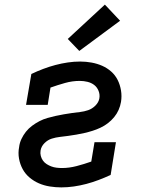

<svg xmlns="http://www.w3.org/2000/svg" viewBox="-20 -805 640 833"><path d="M246 8Q221 8 196 4Q171 0 149 -9.5Q127 -19 108.5 -34.5Q90 -50 78.5 -71Q67 -92 62.5 -117Q58 -142 63 -167Q65 -185 73 -202Q81 -219 92.5 -233.5Q104 -248 119.5 -259.5Q135 -271 151.5 -279.5Q168 -288 185.5 -293Q203 -298 221 -302Q239 -306 256.5 -309Q274 -312 291.5 -314.5Q309 -317 327 -319Q345 -321 362.5 -327Q380 -333 394 -347Q408 -361 411 -378Q414 -395 407.5 -411Q401 -427 388.5 -436.5Q376 -446 359.5 -450Q343 -454 326 -454Q294 -454 262 -445Q230 -436 199 -425L187 -350H93L116 -484Q141 -496 167.5 -506Q194 -516 220.5 -523Q247 -530 274 -534Q301 -538 328 -538Q353 -538 377.5 -533.5Q402 -529 423.5 -519.5Q445 -510 462.5 -494.5Q480 -479 490.5 -458Q501 -437 505 -412.5Q509 -388 505 -363Q502 -345 494.5 -328Q487 -311 475 -296.5Q463 -282 448 -270.5Q433 -259 416 -251Q399 -243 381.5 -237.5Q364 -232 346.5 -228Q329 -224 311.5 -221Q294 -218 276 -215.5Q258 -213 240 -211Q222 -209 204.5 -203.5Q187 -198 173 -184Q159 -170 156 -152Q154 -140 157 -128.5Q160 -117 166.5 -108Q173 -99 182.5 -93Q192 -87 202.5 -83Q213 -79 225 -77.5Q237 -76 249 -76Q280 -76 312.5 -84.5Q345 -93 376 -104L390 -188H483L460 -46Q434 -34 407.5 -24Q381 -14 354.5 -7Q328 0 300.5 4Q273 8 246 8ZM324 -584 274 -636 435 -785 501 -715Z"/></svg>

Font: Iosevka Slab Medium Extended
Style: Italic
Weight: 500
Width: 7
Italic angle: -9°
Monospace: yes
Designer: Belleve Invis
Foundry: Belleve Invis
Version: Version 11.1.0; ttfautohint (v1.8.3)